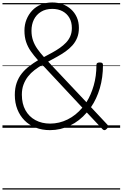

<svg xmlns="http://www.w3.org/2000/svg" viewBox="-20 -1035 993 1555"><path d="M385 19Q321 19 268.5 -1.5Q216 -22 178.5 -60Q141 -98 120.5 -150Q100 -202 100 -266Q100 -321 115 -364Q130 -407 156.5 -440Q183 -473 217 -499Q251 -525 288 -547Q254 -585 229.5 -620Q205 -655 191.5 -695.5Q178 -736 178 -787Q178 -835 194.5 -876.5Q211 -918 240.5 -949.5Q270 -981 311.5 -998Q353 -1015 403 -1015Q448 -1015 486.5 -1001Q525 -987 555 -960Q585 -933 602 -895Q619 -857 619 -809Q619 -764 605 -729.5Q591 -695 566.5 -667.5Q542 -640 510 -617.5Q478 -595 442.5 -575.5Q407 -556 370 -536L680 -207Q717 -266 739 -342.5Q761 -419 761 -509Q761 -520 767.5 -524.5Q774 -529 788 -529Q802 -529 808 -524.5Q814 -520 814 -509Q814 -407 788.5 -320.5Q763 -234 717 -167L851 -24Q857 -17 856 -9Q855 -1 845 8Q836 18 827.5 19Q819 20 811 12L683 -124Q624 -55 547 -18Q470 19 385 19ZM386 -34Q460 -34 527.5 -67.5Q595 -101 647 -163L323 -510Q289 -490 259 -467Q229 -444 206.5 -415Q184 -386 170.5 -350Q157 -314 157 -268Q157 -195 186 -142.5Q215 -90 267 -62Q319 -34 386 -34ZM336 -573Q370 -591 403 -609Q436 -627 464.5 -647Q493 -667 515 -690Q537 -713 549.5 -742Q562 -771 562 -808Q562 -856 542 -890.5Q522 -925 486.5 -944Q451 -963 403 -963Q350 -963 312 -939.5Q274 -916 254.5 -876.5Q235 -837 235 -786Q235 -743 247.5 -707Q260 -671 283 -638.5Q306 -606 336 -573ZM0 490H953V500H0ZM0 -20H953V0H0ZM0 -505H953V-500H0ZM0 -1010H953V-1000H0Z"/></svg>

Font: Playwrite ES Guides
Style: Regular
Weight: 400
Designer: Veronika Burian, José Scaglione
Foundry: TypeTogether
Version: Version 1.003